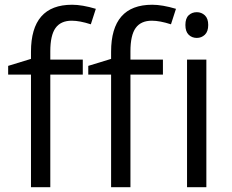

<svg xmlns="http://www.w3.org/2000/svg" viewBox="-20 -785 972 805"><path d="M663.1 -472.2H526.9V0H445.8V-472.2H350.1V-508.8L445.8 -538.1V-567.9Q445.8 -765.1 618.2 -765.1Q660.6 -765.1 717.8 -748L696.8 -683.1Q649.9 -698.2 616.7 -698.2Q570.8 -698.2 548.8 -667.7Q526.9 -637.2 526.9 -569.8V-535.2H663.1ZM327.1 -472.2H190.9V0H109.9V-472.2H14.2V-508.8L109.9 -538.1V-567.9Q109.9 -765.1 282.2 -765.1Q324.7 -765.1 381.8 -748L360.8 -683.1Q314 -698.2 280.8 -698.2Q234.9 -698.2 212.9 -667.7Q190.9 -637.2 190.9 -569.8V-535.2H327.1ZM845.2 0H764.2V-535.2H845.2ZM757.3 -680.2Q757.3 -708 771 -720.9Q784.7 -733.9 805.2 -733.9Q824.7 -733.9 838.9 -720.7Q853 -707.5 853 -680.2Q853 -652.8 838.9 -639.4Q824.7 -626 805.2 -626Q784.7 -626 771 -639.4Q757.3 -652.8 757.3 -680.2Z"/></svg>

Font: f1_56222 
Style: Regular
Weight: 400
Foundry: Ascender Corporation
Version: Version 1.10